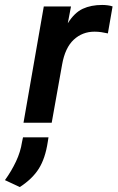

<svg xmlns="http://www.w3.org/2000/svg" viewBox="-69 -496 475 776"><path d="M26 0 108 -470H218L205 -402Q232 -445 265.5 -460.5Q299 -476 344 -476Q355 -476 366.5 -474.5Q378 -473 386 -470L367 -361Q354 -364 340.5 -366Q327 -368 313 -368Q264 -368 229 -335.5Q194 -303 182 -235L140 0ZM11 260 -49 232Q-23 196 -4.5 157Q14 118 20 78L24 59H127L124 78Q114 144 88 185.5Q62 227 11 260Z"/></svg>

Font: Gantari SemiBold
Style: Italic
Weight: 600
Italic angle: -10°
Designer: Anugrah Pasau
Foundry: Lafontype
Version: Version 1.000